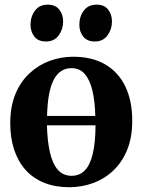

<svg xmlns="http://www.w3.org/2000/svg" viewBox="-20 -792 612 824"><path d="M277.5 11.5Q217 11.5 169.8 -7.5Q122.5 -26.5 90.2 -62.2Q58 -98 41 -148.8Q24 -199.5 24 -263Q24 -335 46.2 -388.5Q68.5 -442 106.8 -477.5Q145 -513 193.2 -530.8Q241.5 -548.5 294 -548.5Q376 -548.5 432.5 -515Q489 -481.5 518.2 -420.2Q547.5 -359 547.5 -274Q547.5 -201 525.2 -147.5Q503 -94 465 -58.8Q427 -23.5 378.5 -6Q330 11.5 277.5 11.5ZM287.5 -37.5Q321 -37.5 343.8 -60.5Q366.5 -83.5 378 -131.5Q389.5 -179.5 390 -254H181.5Q183 -189 193.8 -140.2Q204.5 -91.5 227.2 -64.5Q250 -37.5 287.5 -37.5ZM182 -294.5H389Q387.5 -356.5 376.8 -402.5Q366 -448.5 344.2 -474Q322.5 -499.5 286.5 -499.5Q237 -499.5 210.8 -450.2Q184.5 -401 182 -294.5ZM176.5 -614Q144 -614 127.5 -635Q111 -656 111 -686Q111 -721 130.2 -746.5Q149.5 -772 184.5 -772H185.5Q217.5 -772 234.2 -751Q251 -730 251 -700Q251 -666.5 232 -640.2Q213 -614 177.5 -614ZM386 -614Q354 -614 337.2 -635Q320.5 -656 320.5 -686Q320.5 -721 339.8 -746.5Q359 -772 394 -772H395Q427.5 -772 444 -751Q460.5 -730 460.5 -700Q460.5 -666.5 441.5 -640.2Q422.5 -614 387 -614Z"/></svg>

Font: Merriweather 72pt
Style: Bold
Weight: 700
Version: Version 2.100